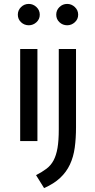

<svg xmlns="http://www.w3.org/2000/svg" viewBox="-20 -720 483 980"><path d="M83 0V-470H171V0ZM127 -591Q104 -591 87.5 -606.5Q71 -622 71 -645Q71 -668 87.5 -684Q104 -700 127 -700Q149 -700 166 -684Q183 -668 183 -645Q183 -622 166 -606.5Q149 -591 127 -591ZM280 -470H368V-71Q368 -14 361.5 33.5Q355 81 337 119.5Q319 158 287 188Q255 218 205 240L164 174Q195 158 217.5 141Q240 124 253.5 98.5Q267 73 273.5 35.5Q280 -2 280 -60ZM323 -591Q300 -591 283.5 -606.5Q267 -622 267 -645Q267 -668 283.5 -684Q300 -700 323 -700Q345 -700 362 -684Q379 -668 379 -645Q379 -622 362 -606.5Q345 -591 323 -591Z"/></svg>

Font: Ek Mukta
Style: Regular
Weight: 400
Designer: Girish Dalvi and Yashodeep Gholap
Foundry: Ek Type
Version: Version 2.538;PS 1.001;hotconv 16.6.51;makeotf.lib2.5.65220;